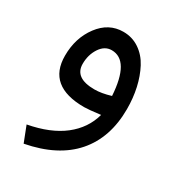

<svg xmlns="http://www.w3.org/2000/svg" viewBox="-151 -446 732 797"><g transform="rotate(30 215.0 -47.5)"><path d="M300.8 -6.3Q243.2 1 223.1 1Q47.9 1 47.9 -144.5Q47.9 -229.5 93.5 -290.5Q139.2 -351.6 209 -351.6Q252 -351.6 285.9 -328.6Q319.8 -305.7 340.3 -266.8Q360.8 -228 371.3 -180.7Q381.8 -133.3 381.8 -81.1Q381.8 56.2 306.2 142.8Q230.5 229.5 82 257.8L52.7 182.6Q156.7 163.1 219 114.5Q281.2 65.9 300.8 -6.3ZM300.8 -97.2Q290.5 -261.2 205.1 -261.2Q171.9 -261.2 150.1 -228.3Q128.4 -195.3 128.4 -151.9Q128.4 -84 223.6 -84Q257.3 -84 300.8 -97.2Z"/></g></svg>

Font: Vazir FD
Style: FD
Weight: 400
Foundry: Based on Dejavu fonts, by Saber Rastikerdar
Version: Version 26.0.0